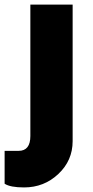

<svg xmlns="http://www.w3.org/2000/svg" viewBox="-64 -520 406 840"><path d="M41.2 300Q-18.8 300 -43.8 283.8V140H17.5Q68.8 140 68.8 75V-500H253.8V97.5Q253.8 182.5 191.2 241.2Q128.8 300 41.2 300Z"/></svg>

Font: Now Alt Black
Style: Regular
Weight: 900
Designer: Alfredo Marco Pradil
Foundry: Alfredo Marco Pradil
Version: Version 1.002;PS 001.002;hotconv 1.0.88;makeotf.lib2.5.64775